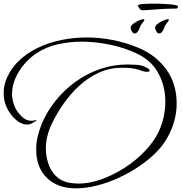

<svg xmlns="http://www.w3.org/2000/svg" viewBox="-182 -991 995 1051"><path d="M233 40Q134 40 75 -17Q16 -74 16 -174Q16 -209 24.5 -244.5Q33 -280 46 -312Q75 -381 123 -440.5Q171 -500 233 -544.5Q295 -589 367 -613.5Q439 -638 515 -638Q532 -638 560.5 -636.5Q589 -635 605 -628Q610 -626 623.5 -619Q637 -612 637 -604Q637 -600 631 -599Q625 -598 623 -598Q610 -598 600 -601.5Q590 -605 578 -609Q559 -615 538.5 -617.5Q518 -620 498 -620H485Q418 -620 360 -593.5Q302 -567 253.5 -523Q205 -479 166.5 -424Q128 -369 101 -312Q86 -281 77.5 -247Q69 -213 69 -178Q69 -137 82 -97Q95 -57 123 -28.5Q151 0 195 9Q208 11 221 12.5Q234 14 247 14Q307 14 373 -9.5Q439 -33 501 -73Q563 -113 611.5 -164Q660 -215 686 -269Q723 -348 723 -435Q723 -520 684.5 -590.5Q646 -661 567 -698Q500 -730 419.5 -746.5Q339 -763 265 -763Q201 -763 136.5 -749Q72 -735 17 -699Q-18 -676 -48.5 -640.5Q-79 -605 -97.5 -563Q-116 -521 -116 -477Q-116 -436 -98 -400Q-86 -376 -63 -353Q-40 -330 -11 -330Q-6 -330 -0.5 -331Q5 -332 10 -332Q12 -334 17 -334V-333Q17 -329 13.5 -327.5Q10 -326 6 -324Q-2 -318 -12 -313.5Q-22 -309 -33 -309Q-56 -309 -78.5 -323.5Q-101 -338 -118 -359.5Q-135 -381 -144 -400Q-162 -438 -162 -481Q-162 -529 -140.5 -573Q-119 -617 -86 -651Q-38 -699 24.5 -729Q87 -759 156 -772.5Q225 -786 291 -786Q363 -786 435 -772Q507 -758 574 -730Q671 -690 728 -611.5Q785 -533 785 -426Q785 -351 755 -280Q725 -209 672 -156Q633 -117 581 -81.5Q529 -46 469.5 -18.5Q410 9 349.5 24.5Q289 40 233 40ZM688 -808Q680 -808 673.5 -820Q667 -832 667 -839Q667 -850 681.5 -861Q696 -872 713 -879Q730 -886 737 -886Q741 -886 742 -883V-879Q734 -867 727 -858.5Q720 -850 718 -841Q715 -832 707.5 -820Q700 -808 688 -808ZM554 -808Q546 -808 539.5 -820Q533 -832 533 -839Q533 -850 547.5 -861Q562 -872 579 -879Q596 -886 603 -886Q607 -886 608 -883V-879Q600 -867 593 -858.5Q586 -850 584 -841Q581 -832 573.5 -820Q566 -808 554 -808ZM594 -935Q589 -935 581 -945.5Q573 -956 572 -962L574 -963Q583 -968 603 -969.5Q623 -971 644.5 -971Q666 -971 677 -971Q688 -971 707 -970Q726 -969 745.5 -967.5Q765 -966 779 -963Q793 -960 793 -956Q793 -954 790.5 -949Q788 -944 782 -944Q756 -944 730.5 -943Q705 -942 680 -940Q659 -939 638 -937Q617 -935 594 -935Z"/></svg>

Font: Beau Rivage
Style: Regular
Weight: 400
Designer: Robert E. Leuschke
Foundry: Robert E. Leuschke
Version: Version 1.010; ttfautohint (v1.8.3)